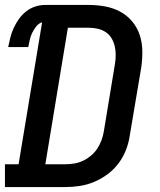

<svg xmlns="http://www.w3.org/2000/svg" viewBox="-27 -755 647 775"><path d="M-7 0V-92H48L143 -665Q129 -661 119 -648Q109 -635 102.5 -621.5Q96 -608 93 -593.5Q90 -579 87 -565H6Q10 -585 15 -604.5Q20 -624 28.5 -642.5Q37 -661 49.5 -678.5Q62 -696 78.5 -709Q95 -722 115 -728.5Q135 -735 154 -735H331Q365 -735 397.5 -729Q430 -723 458 -708Q486 -693 506.5 -668.5Q527 -644 537 -613.5Q547 -583 547.5 -549.5Q548 -516 543 -482L497 -209Q493 -180 482 -151Q471 -122 452 -96.5Q433 -71 407.5 -52Q382 -33 353.5 -21Q325 -9 295.5 -4.5Q266 0 237 0ZM156 -92H237Q254 -92 272.5 -95Q291 -98 308 -106Q325 -114 340 -126.5Q355 -139 365.5 -155Q376 -171 382.5 -188.5Q389 -206 392 -224L437 -497Q440 -515 440 -533.5Q440 -552 436 -569Q432 -586 423 -601Q414 -616 399.5 -625.5Q385 -635 367.5 -639Q350 -643 331 -643H247Z"/></svg>

Font: Iosevka Etoile Semibold
Style: Italic
Weight: 600
Italic angle: -9°
Designer: Belleve Invis
Foundry: Belleve Invis
Version: Version 22.1.2; ttfautohint (v1.8.4)